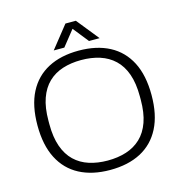

<svg xmlns="http://www.w3.org/2000/svg" viewBox="-125 -980 1043 1104"><g transform="rotate(-15 396.5 -428.0)"><path d="M396 12Q290 12 214 -28Q138 -68 97.5 -147Q57 -226 57 -343Q57 -461 97.5 -539.5Q138 -618 214 -658Q290 -698 396 -698Q503 -698 579 -658Q655 -618 695.5 -539.5Q736 -461 736 -343Q736 -226 695.5 -147Q655 -68 579 -28Q503 12 396 12ZM396 -44Q457 -44 507 -60Q557 -76 593.5 -110.5Q630 -145 649.5 -200Q669 -255 669 -333V-353Q669 -431 649.5 -486Q630 -541 593.5 -575.5Q557 -610 507 -626Q457 -642 396 -642Q336 -642 286 -626Q236 -610 200 -575.5Q164 -541 144.5 -486Q125 -431 125 -353V-333Q125 -255 144.5 -200Q164 -145 200 -110.5Q236 -76 286 -60Q336 -44 396 -44ZM259 -736 364 -868H426L532 -736H469L379 -849H412L322 -736Z"/></g></svg>

Font: Archivo SemiBold ExtraLight
Style: Regular
Weight: 250
Version: Version 2.001